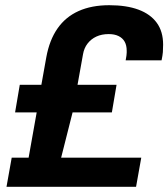

<svg xmlns="http://www.w3.org/2000/svg" viewBox="-20 -718 647 738"><path d="M5 0 25 -112H90L121 -286H38L56 -392H139L158 -498Q170 -564 201 -608.5Q232 -653 282 -675.5Q332 -698 400 -698Q466 -698 512 -681Q558 -664 582.5 -630.5Q607 -597 607 -546Q607 -530 606 -517.5Q605 -505 601 -486H463Q465 -497 466 -504Q467 -511 467 -515.5Q467 -520 467 -523Q467 -544 459 -558Q451 -572 435.5 -579.5Q420 -587 398 -587Q371 -587 350.5 -577.5Q330 -568 316.5 -550.5Q303 -533 299 -509L278 -392H428L410 -286H259L215 -112H523L503 0Z"/></svg>

Font: Archivo SemiBold
Style: Bold Italic
Weight: 700
Italic angle: -10°
Version: Version 2.001